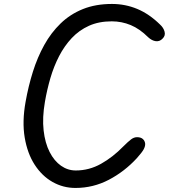

<svg xmlns="http://www.w3.org/2000/svg" viewBox="-20 -950 855 972"><path d="M362 1.5Q299.5 1.5 246 -28.8Q192.5 -59 155.5 -116.2Q118.5 -173.5 105 -254Q91.5 -334.5 109.5 -434.5Q123.5 -513.5 146.5 -586.8Q169.5 -660 204 -722.2Q238.5 -784.5 286.8 -831.2Q335 -878 399.5 -904Q464 -930 547 -930Q614 -930 674.8 -904.8Q735.5 -879.5 790.5 -825.5Q808 -809.5 813.2 -789.5Q818.5 -769.5 803 -754.5Q788.5 -739 768.8 -741.5Q749 -744 730 -761.5Q687.5 -804 641.8 -823Q596 -842 546 -842Q480.5 -842 430.5 -819.5Q380.5 -797 343.2 -757.2Q306 -717.5 279.2 -665.8Q252.5 -614 235.2 -555Q218 -496 207.5 -435Q193.5 -354 200.8 -290Q208 -226 231.2 -180.5Q254.5 -135 288.8 -111Q323 -87 363.5 -87Q431.5 -87 491.5 -120.8Q551.5 -154.5 604 -208.5Q628 -232.5 643 -244Q658 -255.5 673.5 -255.5Q693 -255.5 703.2 -246.2Q713.5 -237 715 -222Q715.5 -209 707.2 -193.8Q699 -178.5 673 -149.5Q610.5 -81.5 531.2 -40Q452 1.5 362 1.5Z"/></svg>

Font: Edu AU VIC WA NT Hand Medium
Style: Regular
Weight: 500
Version: Version 1.001